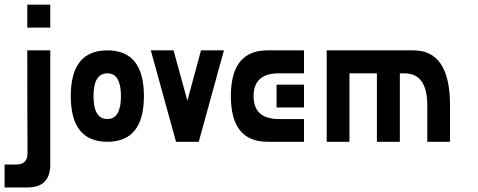

<svg xmlns="http://www.w3.org/2000/svg" viewBox="-20 -621 2092 841"><path d="M100.6 49.8Q99.6 -62.5 99.6 -400.4Q125 -400.4 200.2 -400.4Q200.2 -275.4 200.2 99.6Q200.2 200.2 99.6 200.2Q0 200.2 0 200.2Q0 179.7 0 152.3Q0 125 0 99.6Q0 99.6 49.8 99.6Q100.6 100.6 100.6 49.8ZM99.6 -500Q99.6 -525.4 99.6 -600.6Q125 -600.6 200.2 -600.6Q200.2 -575.2 200.2 -500Q174.8 -500 99.6 -500Z M450.2 -400.4Q290 -400.4 290 -200.2Q290 0 450.2 0Q610.4 0 610.4 -200.2Q610.4 -400.4 450.2 -400.4ZM450.2 -299.8Q509.8 -299.8 509.8 -200.2Q509.8 -99.6 450.2 -99.6Q389.6 -99.6 389.6 -200.2Q389.6 -299.8 450.2 -299.8Z M640.6 -400.4Q668 -299.8 751 0Q775.4 0 850.6 0Q877.9 -99.6 960.9 -400.4Q935.5 -400.4 860.4 -400.4Q845.7 -344.7 800.8 -179.7Q786.1 -235.4 740.2 -400.4Q715.8 -400.4 640.6 -400.4Z M1311.5 -400.4Q1311.5 -375 1311.5 -299.8Q1311.5 -299.8 1201.2 -299.8Q1090.8 -299.8 1090.8 -200.2Q1090.8 -99.6 1201.2 -99.6Q1311.5 -99.6 1311.5 -99.6Q1311.5 -66.4 1311.5 0Q1311.5 0 1151.4 0Q991.2 0 991.2 -200.2Q991.2 -400.4 1151.4 -400.4Q1311.5 -400.4 1311.5 -400.4ZM1311.5 -250Q1311.5 -225.6 1311.5 -150.4Q1281.2 -150.4 1191.4 -150.4Q1191.4 -174.8 1191.4 -250Q1221.7 -250 1311.5 -250Z M1510.7 0Q1486.3 0 1411.1 0Q1411.1 -99.6 1411.1 -400.4Q1436.5 -400.4 1510.7 -400.4Q1510.7 -299.8 1510.7 0ZM1411.1 -299.8Q1411.1 -325.2 1411.1 -400.4Q1454.1 -400.4 1461.9 -400.4Q1470.7 -400.4 1510.7 -400.4Q1731.4 -400.4 1731.4 -379.9Q1731.4 -360.4 1731.4 0Q1698.2 0 1630.9 0Q1630.9 0 1630.9 -112.3Q1630.9 -224.6 1630.9 -299.8Q1630.9 -299.8 1521.5 -299.8Q1411.1 -299.8 1411.1 -299.8ZM1510.7 -400.4Q1630.9 -400.4 1791 -400.4Q1951.2 -400.4 1951.2 -160.2Q1951.2 -40 1951.2 -80.1Q1951.2 -120.1 1951.2 0Q1918 0 1851.6 0Q1851.6 0 1851.6 0Q1851.6 0 1851.6 -59.6Q1851.6 -120.1 1851.6 -160.2Q1851.6 -299.8 1751 -299.8Q1650.4 -299.8 1630.9 -299.8Q1691.4 -299.8 1661.1 -299.8Q1630.9 -299.8 1630.9 -299.8Q1601.6 -325.2 1510.7 -400.4Z"/></svg>

Font: Encounter VC
Style: Regular
Weight: 400
Designer: Silver Alicorn
Version: Version 1.0